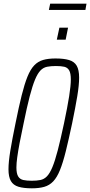

<svg xmlns="http://www.w3.org/2000/svg" viewBox="-20 -1013 489 1041"><path d="M153 8Q108 8 80 -0.5Q52 -9 39 -31.5Q26 -54 26 -95Q26 -135 36 -196Q46 -257 64 -344Q82 -434 97.5 -496Q113 -558 129 -597.5Q145 -637 165.5 -658.5Q186 -680 214 -688Q242 -696 281 -696Q326 -696 354.5 -687.5Q383 -679 396 -656.5Q409 -634 409 -592Q409 -552 399 -491.5Q389 -431 371 -344Q352 -254 336.5 -192Q321 -130 305 -90.5Q289 -51 268.5 -29.5Q248 -8 220 0Q192 8 153 8ZM152 -33Q179 -33 199 -37Q219 -41 234.5 -57Q250 -73 264 -106.5Q278 -140 293 -197.5Q308 -255 327 -344Q346 -434 355 -491.5Q364 -549 364 -582Q364 -616 355 -631.5Q346 -647 328.5 -651Q311 -655 283 -655Q256 -655 235.5 -651Q215 -647 199.5 -631Q184 -615 170 -581.5Q156 -548 141 -490.5Q126 -433 108 -344Q95 -284 86.5 -238.5Q78 -193 73.5 -160.5Q69 -128 69 -105Q69 -72 78.5 -56.5Q88 -41 106.5 -37Q125 -33 152 -33ZM288 -798 302 -863H349L336 -798ZM245 -959 252 -993H449L443 -959Z"/></svg>

Font: Saira ExtraCondensed ExtraLight
Style: Italic
Weight: 250
Width: 2
Italic angle: -12°
Designer: Hector Gatti with collaboration of the Omnibus-Type team
Foundry: Omnibus-Type
Version: Version 1.101